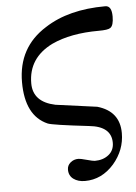

<svg xmlns="http://www.w3.org/2000/svg" viewBox="-51 -504 553 780"><g transform="rotate(-5 225.0 -114.0)"><path d="M434 -420Q434 -383 420 -374Q410 -367 373 -367Q258 -367 181 -331Q81 -282 81 -178Q81 -102 171 -83Q218 -77 340 -60Q430 -34 430 55Q430 124 383 179Q333 236 264 236Q236 236 217.5 222.5Q199 209 199 184Q199 167 212.5 155.5Q226 144 245 144Q253 144 278.5 151Q304 158 311 158Q345 158 367.5 140Q390 122 390 91Q390 24 300 15Q152 -2 133 -10Q44 -49 44 -186Q44 -328 161 -401Q258 -464 408 -464Q434 -464 434 -420Z"/></g></svg>

Font: GFS Didot
Style: Regular
Weight: 400
Designer: Takis Katsoulidis and George D. Matthiopoulos
Foundry: Takis Katsoulidis and George D. Matthiopoulos
Version: Version 1.0